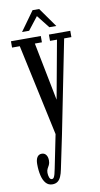

<svg xmlns="http://www.w3.org/2000/svg" viewBox="-100 -708 525 1004"><g transform="rotate(-10 162.5 -206.5)"><path d="M94 251Q73 251 59.5 235.5Q46 220 39.8 193.2Q33.5 166.5 33.5 133Q33.5 109 42 96.2Q50.5 83.5 66 83.5Q81 83.5 89.2 94.8Q97.5 106 97.5 124.5Q97.5 139 92.8 148.2Q88 157.5 83.2 166Q78.5 174.5 78.5 187Q78.5 200.5 82.8 212Q87 223.5 96.5 223.5Q102.5 223.5 106.2 217.8Q110 212 113.2 200.5Q116.5 189 119.5 172.5L155.5 -5L51 -490H10V-523.5H168.5V-490H131L192 -181L248.5 -490H211.5V-523.5H325V-490H286.5L188 3.5L151 181Q146.5 204 139.5 219.8Q132.5 235.5 121.5 243.2Q110.5 251 94 251ZM75.5 -561 149.5 -664H184.5L257.5 -561H220.5L166.5 -629.5L113 -561Z"/></g></svg>

Font: Imbue Thin 10pt
Style: Regular
Weight: 400
Version: Version 1.102